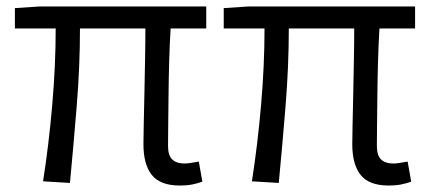

<svg xmlns="http://www.w3.org/2000/svg" viewBox="-20 -560 1330 593"><path d="M535 13Q475 13 449 -19.5Q423 -52 423 -115Q423 -137 424 -178Q425 -219 426 -270Q427 -321 428 -373.5Q429 -426 429 -472H227Q227 -356 217 -233Q207 -110 196 5L113 0Q131 -115 141.5 -237.5Q152 -360 152 -472H26V-535L102 -540H617V-472H507Q504 -424 502.5 -370Q501 -316 500.5 -264Q500 -212 499.5 -171Q499 -130 499 -109Q499 -80 512 -67.5Q525 -55 550 -55Q563 -55 594 -61L605 1Q592 6 575 9.5Q558 13 535 13Z M1180 13Q1120 13 1094 -19.5Q1068 -52 1068 -115Q1068 -137 1069 -178Q1070 -219 1071 -270Q1072 -321 1073 -373.5Q1074 -426 1074 -472H872Q872 -356 862 -233Q852 -110 841 5L758 0Q776 -115 786.5 -237.5Q797 -360 797 -472H671V-535L747 -540H1262V-472H1152Q1149 -424 1147.5 -370Q1146 -316 1145.5 -264Q1145 -212 1144.5 -171Q1144 -130 1144 -109Q1144 -80 1157 -67.5Q1170 -55 1195 -55Q1208 -55 1239 -61L1250 1Q1237 6 1220 9.5Q1203 13 1180 13Z"/></svg>

Font: Source Han Sans SC Normal
Style: Regular
Weight: 350
Designer: Ryoko NISHIZUKA 西塚涼子 (kana, bopomofo & ideographs); Paul D. Hunt (Latin, Greek & Cyrillic); Sandoll Communications 산돌커뮤니
Foundry: Adobe
Version: Version 2.004;hotconv 1.0.118;makeotfexe 2.5.65603